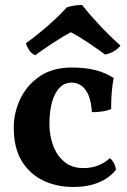

<svg xmlns="http://www.w3.org/2000/svg" viewBox="-20 -736 506 765"><path d="M441.8 -59.2Q415.3 -26.1 372.2 -8.6Q329 9 272.5 9Q205.4 9 151.6 -17Q97.8 -43 66.3 -95.2Q34.8 -147.4 34.8 -227Q34.8 -287 60.9 -342Q87 -397 138.4 -432Q189.9 -467 266.3 -467Q320.1 -467 360.7 -456.5Q401.3 -446 432.9 -425.1Q427.4 -396.7 425.1 -367.4Q422.8 -338 422.8 -301.7Q407 -294.6 385.9 -291.8Q364.8 -289 346 -289Q343.1 -347 321.4 -377Q299.7 -406.9 265.1 -406.9Q223.4 -406.9 200.1 -361.7Q176.9 -316.5 176.9 -241.5Q176.9 -197.7 191.3 -157.4Q205.7 -117.1 235.9 -91.7Q266 -66.3 312.6 -66.3Q344.6 -66.3 371.2 -76.8Q397.9 -87.4 417.8 -106Q427.4 -98.3 433.9 -86.1Q440.3 -73.9 441.8 -59.2ZM121 -516Q105.1 -521.9 95.6 -537Q86 -552.2 83.4 -563.9Q124 -592.9 168.1 -631Q212.1 -669.2 246.1 -706.6Q259.4 -711.2 275.9 -713.7Q292.5 -716.3 306.9 -716.3Q335.9 -679.3 374.5 -637.9Q413.1 -596.5 460.2 -554.1Q449.9 -541.8 434.9 -532.4Q419.8 -522.9 398.8 -518.8Q368.9 -540.8 332 -565.7Q295 -590.6 262 -607.6Q249.4 -601 230.5 -589.6Q211.6 -578.2 191 -564.8Q170.3 -551.3 151.7 -538.4Q133 -525.5 121 -516Z"/></svg>

Font: Vollkorn
Style: Regular
Weight: 400
Designer: Friedrich Althausen
Foundry: Friedrich Althausen
Version: Version 5.001